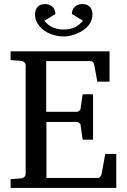

<svg xmlns="http://www.w3.org/2000/svg" viewBox="-20 -923 623 943"><path d="M376 -306 386 -237H437V-460H386L376 -391C376 -383 366 -374 358 -374H207V-623H425C435 -623 442 -613 443 -604L458 -522H518V-671H32V-628L84 -624C96 -623 106 -614 106 -602V-69C106 -57 96 -48 84 -47L32 -43V0H551V-167H497L479 -68C478 -61 470 -49 462 -49H208V-324H359C366 -324 377 -313 377 -306ZM383 -903C354 -903 333 -883 333 -855L387 -821C367 -796 340 -778 293 -778C248 -778 217 -796 198 -821L252 -854C252 -883 232 -903 202 -903C170 -903 152 -884 152 -852C152 -836 156 -821 164 -808C186 -771 235 -744 293 -744C310 -744 327 -747 344 -753C387 -767 434 -798 434 -853C434 -884 416 -903 384 -903Z"/></svg>

Font: Veleka
Style: Regular
Weight: 400
Designer: Stefan Peev, Context Ltd, 2016; SIL International, 1997-2014.
Foundry: Stefan Peev, Context Ltd, 2016
Version: Version 1.000